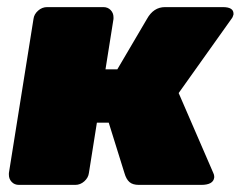

<svg xmlns="http://www.w3.org/2000/svg" viewBox="-20 -520 682 540"><path d="M5 -33.3 74.2 -466.7Q75.8 -480 87.1 -490Q98.3 -500 112.5 -500H270.8Q283.3 -500 291.2 -491.7Q299.2 -483.3 299.2 -471.7V-466.7L276.7 -325H310L393.3 -466.7Q411.7 -500 444.2 -500H606.7Q636.7 -500 636.7 -481.7V-479.2Q635 -471.7 630.8 -466.7L482.5 -258.3L580 -33.3Q582.5 -28.3 582.5 -23.3V-20.8Q580 0 545.8 0H370.8Q353.3 0 344.2 -7.9Q335 -15.8 330 -33.3L285.8 -175H252.5L230 -33.3Q228.3 -20 217.1 -10Q205.8 0 191.7 0H33.3Q20.8 0 12.9 -8.3Q5 -16.7 5 -28.3Z"/></svg>

Font: BoonTook Mon
Style: Italic
Weight: 400
Italic angle: -9°
Designer: Sungsit Sawaiwan
Foundry: FontUni
Version: Version 3.0